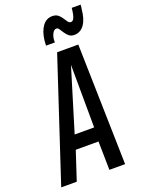

<svg xmlns="http://www.w3.org/2000/svg" viewBox="-200 -982 779 1056"><g transform="rotate(-20 190.0 -454.0)"><path d="M-32 0 201 -706H325L342 0H250L247 -167H114L59 0ZM137 -248H251L249 -615ZM156 -761Q157 -776 158 -790Q164 -842 186 -872Q208 -902 243 -902Q264 -902 276.5 -892Q289 -882 297 -869Q305 -856 312.5 -846Q320 -836 329 -836Q340 -836 346 -847Q352 -858 355 -872.5Q358 -887 359 -898Q359 -899 359.5 -902.5Q360 -906 360 -908H412Q412 -901 411 -894.5Q410 -888 409 -882Q404 -825 381.5 -794Q359 -763 323 -763Q304 -763 292 -773.5Q280 -784 271.5 -797Q263 -810 256.5 -820Q250 -830 241 -830Q227 -830 217.5 -811Q208 -792 208 -770Q208 -767 208 -764.5Q208 -762 208 -761Z"/></g></svg>

Font: Georama Condensed Medium
Style: Italic
Weight: 500
Width: 3
Italic angle: -9°
Designer: Jean-Baptiste Levee
Foundry: Production Type
Version: Version 1.000